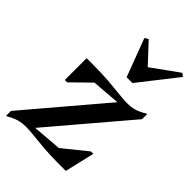

<svg xmlns="http://www.w3.org/2000/svg" viewBox="-233 -873 984 984"><g transform="rotate(45 259.0 -381.0)"><path d="M5 16V-19L359 -436L205 -424L105 -326H88V-484H131Q200 -484 249 -480Q298 -476 333.5 -472Q369 -468 396.5 -467.5Q424 -467 449.5 -474Q475 -481 505 -500H510V-464L154 -45L313 -58L442 -162H459L421 0H378Q310 0 261.5 -4Q213 -8 178 -12Q143 -16 116 -16Q89 -16 64 -9Q39 -2 9 16ZM302 -560 224 -767 244 -778 342 -673 488 -778 505 -765 344 -560Z"/></g></svg>

Font: Platypi
Style: Italic
Weight: 400
Italic angle: -13°
Designer: David Sargent
Foundry: Bolt Cutter Type
Version: Version 1.200; ttfautohint (v1.8.4.7-5d5b)